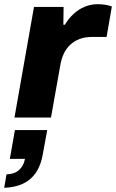

<svg xmlns="http://www.w3.org/2000/svg" viewBox="-51 -560 553 915"><path d="M18 0 111 -527H252L251 -442H258Q276 -472 300 -494Q324 -516 353 -528Q382 -540 414 -540Q435 -540 452.5 -537Q470 -534 482 -529L457 -384H387Q354 -384 328 -374Q302 -364 283 -346Q264 -328 252.5 -303Q241 -278 236 -247L192 0ZM-31 335 -20 271Q18 270 40 250Q62 230 68 197H-4L20 60H174L153 175Q144 228 120 263Q96 298 58.5 315.5Q21 333 -31 335Z"/></svg>

Font: Archivo SemiExpanded ExtraBold
Style: Italic
Weight: 800
Width: 6
Italic angle: -10°
Designer: Hector Gatti
Foundry: Omnibus-Type
Version: Version 2.001